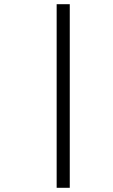

<svg xmlns="http://www.w3.org/2000/svg" viewBox="-20 -770 540 915"><path d="M250 -750Q250 -750 250 125H312.5Q312.5 125 312.5 -750Z"/></svg>

Font: Unifont
Style: Medium
Weight: 500
Version: Version 9.0.06